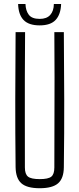

<svg xmlns="http://www.w3.org/2000/svg" viewBox="-20 -966 410 991"><path d="M185 5.5Q119 5.5 90.2 -20Q61.5 -45.5 60.5 -103Q58.5 -280 58.8 -451.8Q59 -623.5 60.5 -800H109.5Q108.5 -682 108.2 -566.2Q108 -450.5 108.2 -335Q108.5 -219.5 108.5 -101.5Q108.5 -67 124.8 -54.2Q141 -41.5 185 -41.5Q229 -41.5 244.8 -54.2Q260.5 -67 260.5 -101.5Q260.5 -219.5 261 -335Q261.5 -450.5 261.5 -566.2Q261.5 -682 260.5 -800H309.5Q311 -623.5 311.5 -451.8Q312 -280 309.5 -103Q309 -45.5 280 -20Q251 5.5 185 5.5ZM185 -835Q128 -835 101.5 -863Q75 -891 73.5 -945.5H111.5Q112.5 -911.5 128.5 -890Q144.5 -868.5 185 -868.5Q221 -868.5 239.2 -888.8Q257.5 -909 258 -945.5H295.5Q293.5 -891.5 267.2 -863.2Q241 -835 185 -835Z"/></svg>

Font: Big Shoulders Text Thin ExtraLight
Style: Regular
Weight: 250
Version: Version 2.002